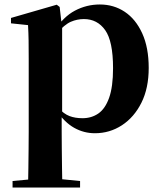

<svg xmlns="http://www.w3.org/2000/svg" viewBox="-20 -577 720 856"><path d="M36 259V230L144 220H235L337 230V259ZM105 259Q106 215 106.5 171.5Q107 128 107.5 86.5Q108 45 108 10V-314Q108 -364 107.5 -396.5Q107 -429 105 -465L29 -473V-497L233 -556L246 -546L255 -467L257 -462V-75L255 -61V10Q255 44 255.5 85.5Q256 127 256.5 171Q257 215 258 259ZM403 17Q354 17 311 -7Q268 -31 232 -84H220L240 -96Q265 -69 290 -59.5Q315 -50 348 -50Q388 -50 418.5 -71Q449 -92 466.5 -141Q484 -190 484 -273Q484 -393 449 -442.5Q414 -492 354 -492Q324 -492 296 -480Q268 -468 232 -427L217 -441H224Q262 -502 314 -529.5Q366 -557 425 -557Q487 -557 536 -524.5Q585 -492 614 -428.5Q643 -365 643 -274Q643 -184 610.5 -119Q578 -54 523.5 -18.5Q469 17 403 17Z"/></svg>

Font: Noto Serif TC ExtraLight ExtraBold
Style: Regular
Weight: 800
Version: Version 2.002-H1;hotconv 1.1.0;makeotfexe 2.6.0